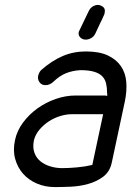

<svg xmlns="http://www.w3.org/2000/svg" viewBox="-20 -760 534 780"><path d="M340 -714Q346 -727 356.5 -733.5Q367 -740 378 -740Q387 -740 398 -732.5Q409 -725 405 -707Q405 -704 403 -700L398 -689Q395 -681 387 -666L367 -623Q361 -611 350 -605Q339 -599 328 -599Q315 -599 306 -608Q297 -617 300 -631Q301 -632 301.5 -633Q302 -634 302 -635ZM408 -372 416 -370Q415 -372 415.5 -376Q416 -380 415 -382Q415 -404 411 -421Q407 -438 395.5 -450Q384 -462 362.5 -468.5Q341 -475 306 -475Q274 -473 248 -462.5Q222 -452 197 -428Q182 -414 165 -414Q149 -414 140.5 -426Q132 -438 135 -452Q139 -468 148 -476Q190 -513 234 -532Q278 -551 329 -551Q383 -551 417.5 -535Q452 -519 471 -491.5Q490 -464 493 -427Q496 -390 487 -347L434 -99Q426 -62 399 -42Q372 -22 337.5 -12.5Q303 -3 266.5 -1.5Q230 0 203 0Q163 0 129.5 -14.5Q96 -29 73.5 -54.5Q51 -80 41.5 -115Q32 -150 41 -191Q49 -229 73.5 -262Q98 -295 132 -319.5Q166 -344 206.5 -358Q247 -372 287 -372ZM399 -296H271Q249 -296 224.5 -288.5Q200 -281 178.5 -267Q157 -253 140.5 -233.5Q124 -214 118 -191Q112 -162 119.5 -140.5Q127 -119 144 -105Q161 -91 184.5 -84Q208 -77 233 -77Q259 -77 292.5 -80Q326 -83 355 -90Z"/></svg>

Font: VDS Compensated
Style: Light Italic
Weight: 300
Italic angle: -12°
Designer: artmaker
Foundry: artmaker
Version: Version 1.000 2012 initial release